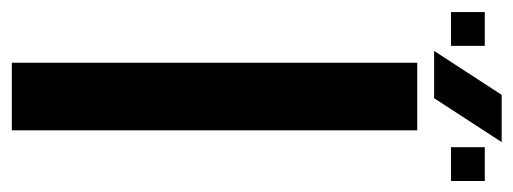

<svg xmlns="http://www.w3.org/2000/svg" viewBox="-358 -592 890 333"><g transform="rotate(90 87.5 -425.0)"><path d="M146.5 0H29.3V-703.1H146.5ZM234.4 -761.7H175.8V-820.3H234.4ZM0 -761.7H-58.6V-820.3H0ZM167 -849.6 90.8 -732.4H8.8L85 -849.6Z"/></g></svg>

Font: Gerhaus
Style: Regular
Weight: 400
Designer: GGBotNet
Foundry: GGBotNet
Version: 1.01